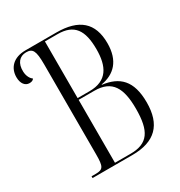

<svg xmlns="http://www.w3.org/2000/svg" viewBox="-169 -833 894 951"><g transform="rotate(-30 278.5 -357.0)"><path d="M85 0H312C443 0 505 -63 505 -191C505 -315 451 -365 356 -377V-379C432 -392 483 -441 483 -542C483 -659 419 -714 290 -714H114C43 -714 8 -673 8 -621C8 -584 26 -563 50 -563C62 -563 70 -566 76 -574C64 -583 52 -601 51 -628C49 -676 73 -704 111 -704C148 -704 159 -686 159 -607V-93C159 -23 152 -10 108 -10H85ZM287 -380H219V-704H291C386 -704 421 -652 421 -543C421 -446 389 -380 287 -380ZM308 -10H219V-370H309C411 -370 443 -307 443 -190C443 -63 408 -10 308 -10Z"/></g></svg>

Font: Noto Serif Display ExtraCondensed Light
Style: Regular
Weight: 300
Width: 2
Designer: Monotype Design Team
Foundry: Monotype Imaging Inc.
Version: Version 2.009